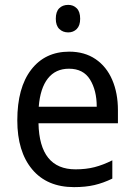

<svg xmlns="http://www.w3.org/2000/svg" viewBox="-20 -758 550 788"><path d="M264 -546Q327 -546 372 -515.5Q417 -485 440.5 -430.5Q464 -376 464 -306V-252H138Q142 -63 290 -63Q333 -63 368 -72Q403 -81 441 -100V-25Q404 -7 367.5 1.5Q331 10 284 10Q173 10 112 -63Q51 -136 51 -264Q51 -398 108 -472Q165 -546 264 -546ZM263 -476Q208 -476 176.5 -436Q145 -396 139 -320H377Q377 -387 349.5 -431.5Q322 -476 263 -476ZM260 -738Q281 -738 295 -724Q309 -710 309 -681Q309 -653 295 -639Q281 -625 260 -625Q238 -625 223.5 -639Q209 -653 209 -681Q209 -710 223 -724Q237 -738 260 -738Z"/></svg>

Font: Noto Sans Thai SemCond
Style: Regular
Weight: 400
Width: 4
Designer: Monotype Design Team
Foundry: Monotype Imaging Inc.
Version: Version 2.002; ttfautohint (v1.8.4.7-5d5b)